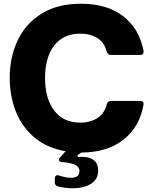

<svg xmlns="http://www.w3.org/2000/svg" viewBox="-20 -799 819 1027"><path d="M729 -259Q739 -259 744 -254Q749 -249 748 -241Q728 -122 642 -53Q556 16 415 17Q409 22 393 32L398 41Q405 40 418 40Q453 40 473 52Q490 62 497.5 77Q505 92 505 114Q505 160 467 184Q429 208 369 208Q329 208 290 198Q273 194 273 175V156Q273 148 277 143Q281 138 288 138L296 140Q334 152 360 152Q382 152 393.5 143Q405 134 405 118Q405 93 380.5 82Q356 71 313 68Q295 67 295 55Q295 49 301 43L331 10Q232 -7 165 -63Q98 -119 65 -202Q32 -285 32 -382Q32 -492 74 -582Q116 -672 201.5 -725.5Q287 -779 413 -779Q554 -779 640 -711.5Q726 -644 748 -526V-522Q748 -505 729 -505H573Q557 -505 551 -523Q539 -571 501.5 -595Q464 -619 409 -619Q319 -619 270 -555.5Q221 -492 221 -382Q221 -272 270 -207.5Q319 -143 409 -143Q463 -143 501 -167.5Q539 -192 551 -241Q556 -259 573 -259Z"/></svg>

Font: Open Sauce Two Black
Style: Regular
Weight: 900
Designer: Alfredo Marco Pradil
Foundry: Creative Sauce Fz LLC
Version: Version 1.477